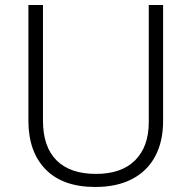

<svg xmlns="http://www.w3.org/2000/svg" viewBox="-20 -734 762 764"><path d="M629 -252Q629 -171 597.5 -112Q566 -53 505.5 -21.5Q445 10 359 10Q230 10 161.5 -60Q93 -130 93 -254V-714H151V-254Q151 -150 205 -96Q259 -42 362 -42Q464 -42 518 -96.5Q572 -151 572 -248V-714H629Z"/></svg>

Font: Noto Sans Cham Light
Style: Regular
Weight: 300
Version: Version 2.002